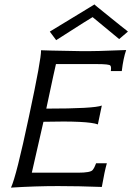

<svg xmlns="http://www.w3.org/2000/svg" viewBox="-20 -852 603 875"><path d="M555 -624Q542 -587 535 -528H485Q488 -547 483 -553Q479 -560 420 -560H235Q232 -550 191 -357Q408 -357 444 -371L426 -285Q382 -302 178 -297Q161 -220 125 -65H336Q392 -65 402 -77Q411 -88 418 -108H467Q457 -74 444 0Q337 -4 244 -4Q142 -4 30 3Q54 -47 112 -321Q169 -587 167 -623Q175 -622 347 -619Q418 -618 555 -624ZM563 -708 523 -674 402 -774Q400 -774 236 -669L207 -708L411 -832Q410 -831 427 -817.5Q444 -804 487 -769Q507 -753 528 -736Q549 -719 556 -714Z"/></svg>

Font: GFS Neohellenic Rg
Style: Italic
Weight: 400
Italic angle: -12°
Designer: Takis Katsoulidis and George D. Matthiopoulos
Foundry: Takis Katsoulidis and George D. Matthiopoulos
Version: Version 1.0